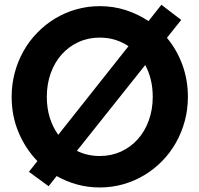

<svg xmlns="http://www.w3.org/2000/svg" viewBox="-20 -790 856 824"><path d="M696.4 -627.7Q739.1 -576.4 762.7 -512Q786.4 -447.7 786.4 -374.5Q786.4 -320.5 773 -270.7Q759.5 -220.9 735 -177.5Q710.5 -134.1 675.9 -98.9Q641.4 -63.6 599.5 -38.4Q557.7 -13.2 509.1 0.7Q460.5 14.5 408.2 14.5Q357.3 14.5 310.9 1.8Q264.5 -10.9 223.2 -34.5L188.6 9.1L104.1 -52.7L140.5 -98.6Q89.1 -151.8 59.5 -222.3Q30 -292.7 30 -374.5Q30 -428.6 43.4 -478.4Q56.8 -528.2 81.4 -571.6Q105.9 -615 140.5 -650.2Q175 -685.5 216.8 -710.7Q258.6 -735.9 307.3 -749.8Q355.9 -763.6 408.2 -763.6Q466.4 -763.6 519.1 -746.8Q571.8 -730 617.3 -699.5L672.7 -769.5L757.7 -704.5ZM531.4 -591.8Q505.5 -609.5 474.3 -619.1Q443.2 -628.6 408.2 -628.6Q358.6 -628.6 317 -609.5Q275.5 -590.5 245.2 -556.8Q215 -523.2 198 -476.6Q180.9 -430 180.9 -374.5Q180.9 -326.4 193.6 -285.2Q206.4 -244.1 230 -211.4ZM408.2 -120.5Q457.7 -120.5 499.3 -139.5Q540.9 -158.6 571.1 -192.3Q601.4 -225.9 618.4 -272.7Q635.5 -319.5 635.5 -374.5Q635.5 -413.2 627.3 -447.5Q619.1 -481.8 603.2 -510.9L310 -142.7Q354.5 -120.5 408.2 -120.5Z"/></svg>

Font: Spartan
Style: Bold
Weight: 700
Designer: Matt Bailey, Mirko Velimirovic
Foundry: Matt Bailey
Version: Version 1.005